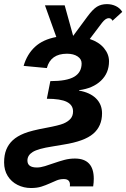

<svg xmlns="http://www.w3.org/2000/svg" viewBox="-45 -714 619 941"><path d="M-24.9 82Q-24.9 45.9 -14.2 19.3Q-3.4 -7.3 17.8 -26.9Q39.1 -46.4 73.7 -60.3Q108.4 -74.2 180.7 -87.4Q243.7 -99.1 265.9 -108.4Q288.1 -117.7 300.5 -131.8Q313 -146 313 -168Q313 -199.2 282.5 -214.6Q252 -230 184.6 -230L201.7 -316.4Q282.7 -316.4 318.8 -337.9Q355 -359.4 355 -403.3Q355 -424.3 335.2 -437.5Q315.4 -450.7 283.2 -450.7Q203.1 -450.7 184.6 -380.4L70.8 -391.1Q87.4 -448.2 126.5 -484.4Q165.5 -520.5 231 -532.7L175.3 -688H272L313.5 -538.1L383.8 -633.3Q409.7 -668.5 430.4 -681.2Q451.2 -693.8 479 -693.8Q502.9 -693.8 522.9 -684.1Q543 -674.3 554.2 -655.8L506.3 -612.3Q500.5 -625 487.8 -625Q472.7 -625 455.1 -602.5L395 -522.9Q439.5 -508.3 464.4 -478.5Q489.3 -448.7 489.3 -413.6Q489.3 -356 449.7 -318.4Q410.2 -280.8 342.3 -272V-270Q396 -260.7 425.5 -231.7Q455.1 -202.6 455.1 -158.7Q455.1 -95.7 411.9 -58.6Q368.7 -21.5 266.6 -5.4L211.4 3.9Q141.6 14.6 115.5 30.8Q89.4 46.9 89.4 72.8Q89.4 106.9 135.7 106.9Q153.8 106.9 175.5 100.1Q197.3 93.3 220.9 85Q244.6 76.7 270 69.8Q295.4 63 321.8 63Q414.6 63 414.6 162.1Q414.6 180.2 411.6 199.7H297.4Q297.9 193.4 297.9 191.4Q297.9 163.6 267.6 163.6Q248.5 163.6 232.2 170.4Q215.8 177.2 197.5 185.5Q179.2 193.8 157.7 200.7Q136.2 207.5 106.9 207.5Q71.3 207.5 40.8 192.1Q10.3 176.8 -7.3 148.4Q-24.9 120.1 -24.9 82Z"/></svg>

Font: Liberation Sans
Style: Bold Italic
Weight: 700
Italic angle: -12°
Designer: Steve Matteson
Foundry: Ascender Corporation
Version: Version 2.1.5